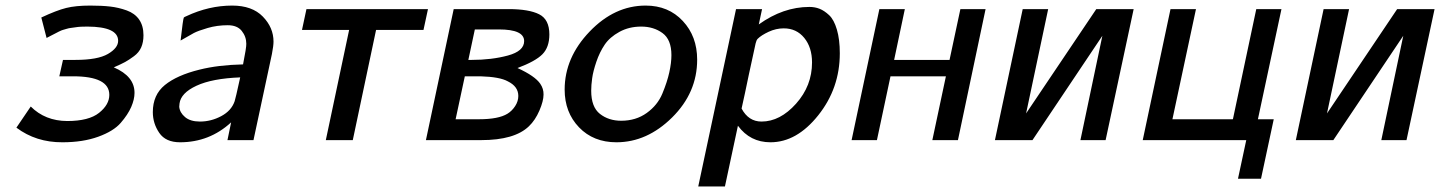

<svg xmlns="http://www.w3.org/2000/svg" viewBox="-20 -505 5190 692"><path d="M39.1 -44.9 90.8 -121.1Q142.6 -69.3 222.2 -68.8Q300.3 -68.8 337.2 -98.4Q374 -127.9 374 -163.1Q374 -230 243.2 -230H193.8L207 -289.1H252Q332 -289.1 368.9 -310.5Q405.8 -332 405.8 -357.9Q405.8 -408.7 294.9 -409.2Q281.7 -409.2 271.5 -408.7Q261.2 -408.2 251.2 -406.5Q241.2 -404.8 235.1 -404.3Q229 -403.8 219.5 -400.9Q210 -397.9 206.1 -397Q202.1 -396 192.1 -391.1Q182.1 -386.2 179.4 -384.5Q176.8 -382.8 163.8 -376.5Q150.9 -370.1 147.9 -368.2L128.9 -441.9Q184.1 -467.8 218.5 -476.3Q252.9 -484.9 305.2 -484.9Q347.2 -484.9 377.2 -481.4Q407.2 -478 436.5 -467.5Q465.8 -457 481.4 -434.6Q497.1 -412.1 497.1 -377.9Q497.1 -353 489 -334.5Q481 -315.9 462.9 -302.5Q444.8 -289.1 430.9 -281.5Q417 -273.9 390.1 -262.2Q465.3 -230 464.8 -169.9Q464.8 -147 452.9 -119.4Q440.9 -91.8 415 -62Q389.2 -32.2 334 -12.2Q278.8 7.8 205.1 7.8Q109.9 8.3 39.1 -44.9Z M530.8 -101.1Q530.8 -163.1 574.2 -198.5Q617.7 -233.9 698.7 -253.9Q766.6 -271 856 -272.9Q868.2 -334 867.7 -347.2Q867.7 -373 851.3 -393.6Q835 -414.1 800.8 -414.1Q762.7 -414.1 728.3 -404.1Q693.8 -394 678.7 -386Q663.6 -377.9 630.9 -358.9Q639.6 -437 642.6 -441.9Q644.5 -443.8 651.9 -446.8Q732.9 -484.9 816.9 -484.9Q888.7 -484.9 927.2 -445.3Q965.8 -405.8 965.8 -355Q965.8 -339.8 960 -310.1L893.6 0H799.8L813 -64Q734.9 7.8 628.9 7.8Q577.1 7.8 554 -26.1Q530.8 -60.1 530.8 -101.1ZM626 -120.1Q627.9 -99.1 647 -83Q666 -66.9 700.7 -66.9Q740.7 -66.9 777.3 -86.4Q814 -106 825.7 -140.1Q828.6 -147.9 845.7 -226.1Q744.6 -222.2 688.2 -196Q631.8 -169.9 627 -131.8Z M1068.4 -397 1084.5 -472.2H1522.5L1506.3 -397H1335.4L1251.5 0H1154.3L1238.3 -397Z M1515.1 0 1615.2 -472.2H1813Q1886.2 -472.2 1923.1 -453.6Q1960 -435.1 1960 -380.9Q1960 -335 1935.1 -309.6Q1910.2 -284.2 1845.2 -259.8Q1908.2 -231 1927.2 -203.1Q1939.5 -185.1 1939 -164.1Q1939 -141.1 1924.1 -106.4Q1909.2 -71.8 1886.2 -49.8Q1834.5 0 1714.4 0ZM1622.1 -75.2H1706.1Q1776.9 -75.2 1809.1 -95.2Q1825.2 -105 1836.7 -122.6Q1848.1 -140.1 1848.1 -159.2Q1848.1 -193.4 1810.1 -211.9Q1781.2 -228 1711.4 -230H1655.3ZM1668 -289.1H1680.2Q1752 -289.1 1810.5 -304.9Q1869.1 -320.8 1869.1 -356.9Q1869.1 -398.9 1778.3 -398.9H1691.4Z M2015.1 -182.1Q2015.1 -297.4 2105 -391.1Q2194.8 -484.9 2307.1 -484.9Q2389.2 -484.9 2440.9 -429.4Q2492.7 -374 2492.7 -290Q2492.7 -170.9 2402.3 -81.5Q2312 7.8 2201.7 7.8Q2118.7 7.8 2066.9 -46.1Q2015.1 -100.1 2015.1 -182.1ZM2110.8 -178.2Q2110.8 -119.1 2142.3 -94.5Q2173.8 -69.8 2218.8 -69.8Q2272 -69.8 2311 -97.9Q2350.1 -126 2367.4 -168Q2384.8 -210 2392.3 -244.4Q2399.9 -278.8 2399.9 -306.2Q2399.9 -362.3 2367.9 -385.7Q2335.9 -409.2 2291 -409.2Q2247.1 -409.2 2212.4 -390.1Q2177.7 -371.1 2159.4 -344Q2141.1 -316.9 2129.4 -282.5Q2117.7 -248 2114.3 -223.1Q2110.8 -198.2 2110.8 -178.2Z M2496.6 167 2632.8 -472.2H2726.6L2714.8 -417Q2802.7 -480 2897 -480H2897.9Q2917 -480 2933.8 -473.4Q2950.7 -466.8 2968.3 -450.4Q2985.8 -434.1 2996.3 -398.4Q3006.8 -362.8 3006.8 -313Q3006.8 -187 2929.2 -89.6Q2851.6 7.8 2756.8 7.8Q2683.6 7.8 2639.6 -51.8L2592.8 167ZM2652.8 -113.8Q2677.7 -66.9 2724.6 -66.9Q2791.5 -66.9 2849.1 -131.3Q2906.7 -195.8 2906.7 -279.8Q2906.7 -334 2878.7 -368.4Q2850.6 -402.8 2804.7 -402.8Q2776.9 -402.8 2750.2 -390.4Q2723.6 -377.9 2710.9 -365.2Q2706.1 -360.4 2703.4 -348.6Q2700.7 -336.9 2678.7 -234.9Q2664.1 -163.6 2652.8 -113.8Z M3049.3 0 3149.4 -472.2H3241.2L3202.6 -289.1H3402.3L3441.4 -472.2H3532.2L3432.6 0H3340.3L3389.2 -230H3189.5L3140.6 0Z M3565.9 0 3666 -472.2H3757.8L3678.2 -96.2L3931.2 -472.2H4065.9L3964.8 0H3874L3953.1 -376L3701.2 0Z M4098.6 0 4198.7 -472.2H4290.5L4205.6 -75.2H4422.9L4423.8 -76.2L4507.8 -472.2H4598.6L4513.7 -75.2H4570.8L4524.9 139.2H4441.9L4471.7 0Z M4650.4 0 4750.5 -472.2H4842.3L4762.7 -96.2L5015.6 -472.2H5150.4L5049.3 0H4958.5L5037.6 -376L4785.6 0Z"/></svg>

Font: CMU Bright
Style: SemiBoldOblique
Weight: 600
Italic angle: -12°
Version: Version 0.7.0